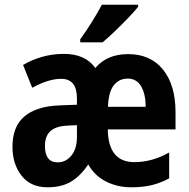

<svg xmlns="http://www.w3.org/2000/svg" viewBox="-20 -786 802 816"><path d="M524 -556Q620 -556 673 -490Q726 -424 726 -309V-236H438Q440 -97 551 -97Q627 -97 699 -138V-28Q664 -9 626 0.5Q588 10 538 10Q480 10 431.5 -14Q383 -38 355 -87Q321 -37 281 -13.5Q241 10 182 10Q110 10 71.5 -39.5Q33 -89 33 -162Q33 -248 83.5 -291Q134 -334 231 -338L307 -341V-368Q307 -451 240 -451Q186 -451 117 -413L78 -510Q115 -532 159.5 -544.5Q204 -557 251 -557Q343 -557 385 -497Q435 -556 524 -556ZM523 -452Q486 -452 463.5 -423.5Q441 -395 439 -332H599Q599 -387 579.5 -419.5Q560 -452 523 -452ZM264 -252Q215 -249 193 -227.5Q171 -206 171 -166Q171 -96 225 -96Q260 -96 283.5 -125Q307 -154 307 -205V-254ZM567 -757Q552 -738 525.5 -710.5Q499 -683 469.5 -654.5Q440 -626 416 -606H321V-619Q347 -655 371 -693.5Q395 -732 413 -766H567Z"/></svg>

Font: Noto Sans Condensed
Style: Bold
Weight: 700
Width: 3
Designer: Monotype Design Team
Foundry: Monotype Imaging Inc.
Version: Version 2.013; ttfautohint (v1.8.4.7-5d5b)